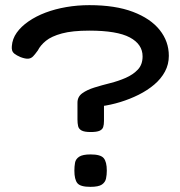

<svg xmlns="http://www.w3.org/2000/svg" viewBox="-20 -720 701 746"><path d="M332 -207Q308 -207 297 -213Q286 -219 283.5 -230Q281 -241 281 -256V-321Q281 -344 299.5 -357.5Q318 -371 347 -380Q376 -389 408 -397Q440 -405 468.5 -417.5Q497 -430 515.5 -449.5Q534 -469 534 -501Q534 -548 484.5 -574.5Q435 -601 327 -601Q261 -601 220.5 -590Q180 -579 158.5 -561.5Q137 -544 127 -524Q117 -510 109 -501.5Q101 -493 90 -492Q79 -491 60 -498Q44 -505 36.5 -511Q29 -517 27 -524.5Q25 -532 26 -541Q28 -569 45 -593Q62 -617 91 -637Q120 -657 157 -671Q194 -685 237.5 -692.5Q281 -700 327 -700Q428 -700 496.5 -674Q565 -648 600.5 -603.5Q636 -559 636 -503Q636 -470 621 -442Q606 -414 579.5 -391.5Q553 -369 519 -352Q485 -335 447.5 -323.5Q410 -312 372 -307L384 -319V-250Q384 -236 381 -226.5Q378 -217 367 -212Q356 -207 332 -207ZM331 6Q292 6 280.5 -8.5Q269 -23 269 -57Q269 -73 271.5 -87.5Q274 -102 287.5 -111Q301 -120 332 -120Q371 -120 383 -105.5Q395 -91 395 -57Q395 -41 392 -26.5Q389 -12 376 -3Q363 6 331 6Z"/></svg>

Font: Fredoka Expanded Medium
Style: Regular
Weight: 500
Width: 7
Designer: Ben Nathan
Foundry: Milena B. Brandão, Ben Nathan
Version: Version 2.001